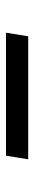

<svg xmlns="http://www.w3.org/2000/svg" viewBox="243 -660 114 640"><g transform="rotate(90 300.0 -340.0)"><path d="M89 -303 101 -377H511L499 -303Z"/></g></svg>

Font: Iosevka Slab Extended
Style: Italic
Weight: 400
Width: 7
Italic angle: -9°
Monospace: yes
Designer: Belleve Invis
Foundry: Belleve Invis
Version: Version 11.1.0; ttfautohint (v1.8.3)